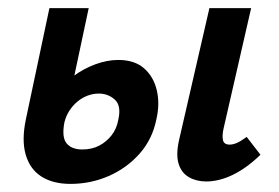

<svg xmlns="http://www.w3.org/2000/svg" viewBox="-20 -441 688 474"><path d="M154 13Q111 13 82.5 -5Q54 -23 43.5 -59Q33 -95 44 -147L102 -421H199L139 -139Q132 -102 144.5 -87Q157 -72 183 -72Q207 -72 225 -81.5Q243 -91 255.5 -107Q268 -123 272 -145Q280 -180 263.5 -195Q247 -210 224 -210Q210 -210 196.5 -205Q183 -200 171.5 -190.5Q160 -181 151.5 -168Q143 -155 139 -139H78Q91 -175 112.5 -204Q134 -233 160.5 -252.5Q187 -272 216 -282.5Q245 -293 272 -293Q312 -293 335.5 -272.5Q359 -252 367 -218.5Q375 -185 366 -146Q356 -97 324.5 -61.5Q293 -26 248.5 -6.5Q204 13 154 13ZM489 7Q465 7 446.5 -3.5Q428 -14 421 -36.5Q414 -59 422 -95L497 -421H600L532 -124Q528 -106 530.5 -95Q533 -84 547 -84Q555 -84 564.5 -88Q574 -92 589 -103L623 -59Q589 -26 555 -9.5Q521 7 489 7Z"/></svg>

Font: Ysabeau Infant
Style: Bold Italic
Weight: 700
Italic angle: -12°
Designer: Christian Thalmann (Catharsis Fonts)
Version: Version 2.001;gftools[0.9.30]; featfreeze: ss01,ss02,lnum